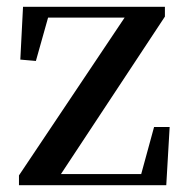

<svg xmlns="http://www.w3.org/2000/svg" viewBox="-20 -547 549 567"><path d="M36 0H471L481 -172H435L397 -33H160L467 -498V-527H48L40 -371L86 -367L122 -495H348L36 -29Z"/></svg>

Font: Noto Serif SC SemiBold
Style: Regular
Weight: 600
Designer: Ryoko NISHIZUKA 西塚涼子 (kana & ideographs); Frank Grießhammer (Latin, Greek & Cyrillic); Wenlong ZHANG 张文龙 (bopomofo); San
Foundry: Adobe
Version: Version 2.001;hotconv 1.1.0;makeotfexe 2.6.0